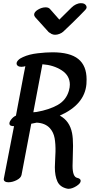

<svg xmlns="http://www.w3.org/2000/svg" viewBox="-20 -1165 640 1204"><path d="M355 -440Q417 -407 432 -330Q438 -299 438 -250Q438 -221 436 -163L435 -125Q435 -57 463 -50Q486 -45 486 -31Q486 -15 459 2Q432 19 409 19Q404 19 401 18Q356 8 340 -27Q324 -62 324 -116Q324 -135 326 -169Q328 -201 328 -213Q329 -262 322.5 -298.5Q316 -335 293 -361Q264 -393 210 -396Q201 -394 176 -389L115 -68Q111 -49 84.5 -35.5Q58 -22 32 -22Q18 -22 10 -28Q2 -34 4 -45Q42 -243 68 -374Q39 -373 39 -391Q39 -402 51.5 -417.5Q64 -433 80 -440L129 -700Q133 -716 139 -750Q126 -746 114 -746Q100 -746 92 -752Q84 -758 84 -767Q84 -777 94.5 -788Q105 -799 124 -807Q163 -825 217 -831Q268 -837 309 -837Q419 -837 471 -795Q523 -753 523 -667Q523 -648 522 -638Q511 -509 355 -440ZM418 -634Q418 -691 367 -724Q316 -757 246 -762L189 -461Q196 -461 210 -463Q289 -477 342 -507Q395 -537 412 -596Q418 -617 418 -634ZM200 -1058Q194 -1066 194 -1073Q194 -1090 218 -1104.5Q242 -1119 266 -1119Q284 -1119 293 -1109L352 -1042L429 -1118Q441 -1130 456.5 -1137.5Q472 -1145 488 -1145Q496 -1145 500 -1144Q510 -1142 516.5 -1135Q523 -1128 523 -1120Q523 -1111 515 -1103L481 -1068Q464 -1051 432 -1019.5Q400 -988 376 -966Q367 -958 353 -952.5Q339 -947 326 -947Q316 -947 309 -950Q301 -952 296 -957Q286 -962 284 -965Z"/></svg>

Font: Sedgwick Ave
Style: Regular
Weight: 400
Designer: Kevin Burke, Pedro Vergani
Foundry: Google, Inc.
Version: Version 1.000